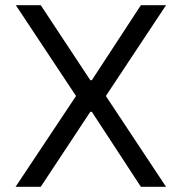

<svg xmlns="http://www.w3.org/2000/svg" viewBox="-20 -720 698 740"><path d="M40 0H137L328 -289H334L523 0H620L388 -350L620 -700H523L334 -411H328L137 -700H41L273 -350Z"/></svg>

Font: Be Vietnam
Style: Regular
Weight: 400
Designer: Gabriel Lam
Foundry: TypeRant
Version: Version 4.000